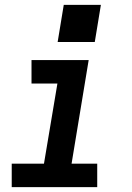

<svg xmlns="http://www.w3.org/2000/svg" viewBox="-20 -766 540 786"><path d="M28 0V-96H160L215 -424H109V-520H343L273 -96H378V0ZM368 -594H216L241 -746H393Z"/></svg>

Font: Iosevka SS04 Oblique
Style: Bold
Weight: 700
Italic angle: -9°
Monospace: yes
Designer: Belleve Invis
Foundry: Belleve Invis
Version: Version 19.0.0; ttfautohint (v1.8.4)